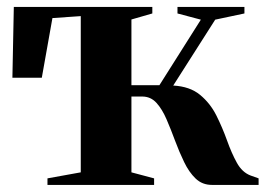

<svg xmlns="http://www.w3.org/2000/svg" viewBox="-20 -522 752 542"><path d="M114 0V-18.5L208 -35.5V-476.5L128 -471L98 -302.5H15L19 -502.5H410V-484L351 -467V-281.5H430L547 -466.5L481 -484V-502.5H670V-484L587.5 -466.5L469 -280.5Q516 -278 544.8 -254.2Q573.5 -230.5 590.8 -196Q608 -161.5 620.8 -125.8Q633.5 -90 648.5 -62.8Q663.5 -35.5 687.5 -26.5L710 -18.5V0H578.5Q551 0 532.2 -18Q513.5 -36 499.8 -64.5Q486 -93 474.2 -124.8Q462.5 -156.5 450.2 -185Q438 -213.5 421.8 -231.5Q405.5 -249.5 381.5 -249.5H351V-35.5L415 -18.5V0Z"/></svg>

Font: Merriweather 144pt
Style: Bold
Weight: 700
Version: Version 2.100